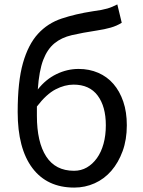

<svg xmlns="http://www.w3.org/2000/svg" viewBox="-20 -836 648 869"><path d="M315 -63Q347 -63 373 -78Q399 -93 418.5 -120Q438 -147 448.5 -185Q459 -223 459 -269Q459 -354 422 -403.5Q385 -453 313 -453Q273 -453 231.5 -431.5Q190 -410 147 -354V-312Q147 -193 189 -128Q231 -63 315 -63ZM531 -733Q509 -719 481 -711Q453 -703 419 -698Q353 -688 305.5 -677Q258 -666 226 -639.5Q194 -613 175.5 -564.5Q157 -516 151 -431Q187 -477 235.5 -500.5Q284 -524 336 -524Q384 -524 424.5 -506.5Q465 -489 493.5 -456Q522 -423 538 -376Q554 -329 554 -269Q554 -204 535 -152Q516 -100 484 -63Q452 -26 408.5 -6.5Q365 13 316 13Q193 13 126.5 -75.5Q60 -164 60 -329Q60 -467 84 -551Q108 -635 152 -683Q196 -731 259 -752Q322 -773 400 -785Q423 -788 438.5 -791Q454 -794 466 -797.5Q478 -801 488.5 -805.5Q499 -810 511 -816Z"/></svg>

Font: Kinto Sans
Style: Regular
Weight: 400
Designer: Authors: Ryoko NISHIZUKA  (kana & ideographs); Paul D. Hunt (Latin, Greek & Cyrillic); Wenlong ZHANG  (bopomofo); Sandol
Foundry: Adobe Systems Incorporated, ookami Inc.
Version: Version 0.001